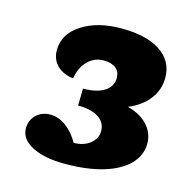

<svg xmlns="http://www.w3.org/2000/svg" viewBox="-74 -780 558 578"><g transform="rotate(15 205.0 -491.0)"><path d="M176 -272Q112 -272 74 -292Q36 -312 36 -345Q36 -371 53.5 -387.5Q71 -404 97 -404Q123 -404 146.5 -386.5Q170 -369 186 -340Q217 -340 237 -356Q257 -372 257 -395Q257 -422 234 -437Q211 -452 170 -452L171 -505Q213 -505 237 -520Q261 -535 261 -562Q261 -582 247.5 -592.5Q234 -603 210 -603Q181 -603 160.5 -582.5Q140 -562 134 -527Q102 -531 83.5 -549.5Q65 -568 65 -597Q65 -647 113.5 -678.5Q162 -710 237 -710Q315 -710 358.5 -681Q402 -652 402 -600Q402 -563 379.5 -533.5Q357 -504 316 -487Q357 -476 379 -451.5Q401 -427 401 -395Q401 -358 373.5 -330Q346 -302 295.5 -287Q245 -272 176 -272Z"/></g></svg>

Font: Lemonada
Style: Regular
Weight: 400
Designer: Mohamed Gaber (Arabic), Eduardo Tunni (Latin)
Foundry: Kief Type Foundry
Version: Version 4.005